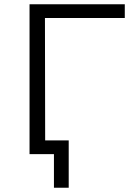

<svg xmlns="http://www.w3.org/2000/svg" viewBox="-20 -720 612 897"><path d="M301 -64V157H232V0H118V-700H563V-636H190L191 -64Z"/></svg>

Font: CMG Sans
Style: Regular
Weight: 400
Designer: Julieta Ulanovsky
Foundry: Julieta Ulanovsky
Version: Version 7.200